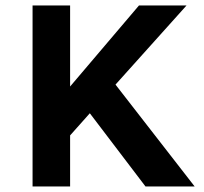

<svg xmlns="http://www.w3.org/2000/svg" viewBox="-20 -674 738 694"><path d="M97.7 -654.3V0H233.4V-184.6L304.7 -264.6L505.9 0H683.6L397.5 -368.2L654.3 -654.3H482.4L233.4 -361.3V-654.3Z"/></svg>

Font: Sen-gleads
Style: Bold
Weight: 700
Designer: Kosal Sen, Philatype
Foundry: Philatype
Version: Version 1.004; ttfautohint (v1.8.3)